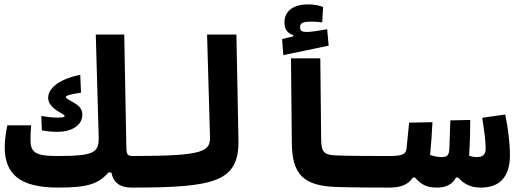

<svg xmlns="http://www.w3.org/2000/svg" viewBox="-20 -851 2384 876"><path d="M246.6 4.9C380.9 4.9 429.2 -12.2 474.6 -64H488.3C497.6 -13.7 532.7 4.9 580.1 4.9C603.5 4.9 622.6 -20 622.6 -75.7C622.6 -120.1 610.8 -139.2 585.9 -139.2C556.2 -139.2 557.1 -151.4 556.2 -192.4L546.9 -693.4H417L430.2 -228C432.1 -154.8 412.1 -139.2 240.7 -139.2C136.7 -139.2 119.1 -158.2 119.1 -215.3C119.1 -235.4 120.6 -258.8 122.1 -279.3H13.7C7.3 -252.9 1.5 -208 1.5 -180.7C1.5 -55.7 70.8 4.9 246.6 4.9ZM245.1 -249.5C300.8 -249.5 355.5 -275.9 355.5 -326.7C355.5 -349.1 347.2 -366.7 309.6 -386.7C284.7 -400.4 280.8 -402.8 280.8 -408.7C280.8 -414.1 295.9 -420.4 349.6 -428.2L346.2 -509.8C234.4 -486.8 199.7 -439.5 199.7 -404.8C199.7 -380.9 216.3 -361.3 243.7 -343.8C264.6 -330.1 274.4 -328.6 274.4 -321.3C274.4 -315.9 265.6 -314.5 242.2 -314.5C218.8 -314.5 194.3 -317.4 168.5 -321.8L170.9 -256.3C188.5 -252.4 216.3 -249.5 245.1 -249.5Z M580.1 4.9C962.4 4.9 1071.8 -22 1067.9 -213.4L1058.6 -693.4H924.8L938 -229.5C939.9 -160.6 916.5 -139.2 585.9 -139.2C566.4 -139.2 551.8 -123.5 551.8 -70.8C551.8 -16.1 561 4.9 580.1 4.9Z M1752 4.9C1780.3 4.9 1792 -30.3 1792 -63.5C1792 -106.9 1780.3 -139.2 1757.8 -139.2C1680.2 -139.2 1575.2 -139.2 1509.8 -142.1C1459 -144.5 1445.8 -156.7 1445.3 -215.3L1441.4 -585H1307.6L1311.5 -198.2C1313 -57.1 1362.8 -2.9 1513.7 2C1585.4 4.4 1685.5 4.9 1752 4.9ZM1272.5 -599.6 1479.5 -642.6 1472.7 -717.8C1443.4 -712.4 1401.4 -705.1 1380.4 -705.1C1358.9 -705.1 1349.1 -709 1349.1 -727.5C1349.1 -748 1366.2 -752.4 1404.3 -752.4C1415.5 -752.4 1435.1 -751 1450.2 -749L1454.1 -819.3C1438 -825.7 1409.7 -831.1 1387.2 -831.1C1323.2 -831.1 1277.8 -804.7 1277.8 -748.5C1277.8 -717.3 1292 -698.7 1317.9 -690.9V-685.1L1267.1 -672.9Z M1752 4.9C1806.2 4.9 1839.4 -5.4 1863.8 -41H1873.5C1904.8 -5.4 1929.7 4.9 1975.1 4.9C2010.7 4.9 2043.5 -7.8 2060.5 -41H2070.3C2098.6 -9.3 2129.9 4.9 2174.3 4.9C2261.2 4.9 2306.6 -45.4 2306.6 -143.6C2306.6 -199.2 2298.3 -262.7 2285.2 -328.6L2180.2 -313.5C2189 -254.4 2195.8 -210 2195.8 -173.3C2195.8 -146.5 2183.6 -134.3 2155.8 -134.3C2143.1 -134.3 2131.8 -136.7 2120.6 -140.6C2124 -195.3 2125.5 -249 2125.5 -303.7L2034.7 -301.8C2033.2 -259.3 2031.7 -217.3 2030.3 -174.8C2029.3 -144.5 2021.5 -134.3 1996.6 -134.3C1978.5 -134.3 1961.4 -137.2 1942.4 -144.5C1947.3 -194.3 1950.7 -243.7 1953.1 -293.5L1846.7 -291.5L1835 -174.3C1832.5 -148.4 1817.9 -139.2 1757.8 -139.2Z"/></svg>

Font: Cascadia Mono NF
Style: Bold
Weight: 700
Monospace: yes
Designer: Aaron Bell
Foundry: Saja Typeworks
Version: Version 2404.023